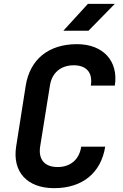

<svg xmlns="http://www.w3.org/2000/svg" viewBox="-20 -970 640 1000"><path d="M310 -810H441L578 -950H438ZM262 10C409 10 506 -69 528 -206H403C393 -139 347 -100 280 -100C213 -100 179 -139 189 -206L240 -524C250 -591 297 -630 364 -630C431 -630 464 -591 453 -524H578C598 -651 518 -740 381 -740C233 -740 136 -661 114 -524L64 -206C44 -75 121 10 262 10Z"/></svg>

Font: JetBrains Mono
Style: Bold Italic
Weight: 558
Italic angle: -9°
Monospace: yes
Designer: Philipp Nurullin, Konstantin Bulenkov
Foundry: JetBrains
Version: Version 2.305